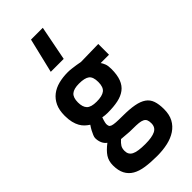

<svg xmlns="http://www.w3.org/2000/svg" viewBox="-322 -872 1175 1175"><g transform="rotate(-45 265.5 -285.0)"><path d="M270 240Q214 240 170.5 233.5Q127 227 98 210Q69 193 53.5 163.5Q38 134 38 89Q38 51 56 23.5Q74 -4 112 -33Q96 -44 87.5 -63.5Q79 -83 79 -106Q79 -114 84.5 -127.5Q90 -141 97 -154Q105 -169 116 -185Q102 -194 89 -206Q76 -218 66 -235.5Q56 -253 50 -277.5Q44 -302 44 -335Q44 -383 59.5 -416Q75 -449 102 -470Q129 -491 166 -500.5Q203 -510 246 -510Q263 -510 281 -507.5Q299 -505 314 -503Q332 -500 348 -497L500 -500V-407H428Q436 -396 442.5 -379.5Q449 -363 449 -335Q449 -284 436 -250Q423 -216 397 -196.5Q371 -177 333 -169Q295 -161 244 -161Q236 -161 222 -162Q208 -163 200 -165Q197 -156 194 -147Q192 -139 190 -132Q188 -125 188 -120Q188 -109 191 -101.5Q194 -94 205 -90Q216 -86 237 -84.5Q258 -83 293 -83Q353 -83 393.5 -75.5Q434 -68 458.5 -51Q483 -34 493 -5Q503 24 503 67Q503 114 485.5 146.5Q468 179 436.5 200Q405 221 362.5 230.5Q320 240 270 240ZM284 16Q272 16 255.5 15.5Q239 15 224 13Q206 12 187 10Q168 27 159.5 41Q151 55 151 77Q151 109 178 123Q205 137 271 137Q329 137 358 122.5Q387 108 387 73Q387 54 382 43Q377 32 365 26Q353 20 333.5 18Q314 16 284 16ZM244 -257Q292 -257 314 -274Q336 -291 336 -335Q336 -380 315 -396Q294 -412 245 -412Q200 -412 179.5 -394.5Q159 -377 159 -335Q159 -295 177.5 -276Q196 -257 244 -257ZM286 -585H174L228 -810H330Z"/></g></svg>

Font: Panefresco 800wt
Style: Regular
Weight: 800
Designer: Campivisivi
Foundry: Campivisivi & Chank Co
Version: Version 1.001